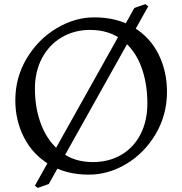

<svg xmlns="http://www.w3.org/2000/svg" viewBox="-20 -845 893 940"><path d="M701.5 -338.5Q701.5 -438.8 670.9 -520Q640.2 -601.2 577.2 -649.9Q514.2 -698.5 420.5 -698.5Q344 -698.5 282.4 -662.4Q220.8 -626.2 185.9 -560.9Q151 -495.5 151 -411.5Q151 -312 183.4 -230.5Q215.8 -149 279.5 -100.2Q343.2 -51.5 434.2 -51.5Q513.8 -51.5 574.5 -87.4Q635.2 -123.2 668.4 -188.5Q701.5 -253.8 701.5 -338.5ZM55 -354Q55 -466.5 111.2 -559.9Q167.5 -653.2 257 -706.6Q346.5 -760 440.8 -760Q554.5 -760 634.9 -711Q715.2 -662 756.4 -578.9Q797.5 -495.8 797.5 -396Q797.5 -283 742.8 -189.8Q688 -96.5 599.5 -43.2Q511 10 415 10Q303.2 10 221.9 -39.1Q140.5 -88.2 97.8 -171.5Q55 -254.8 55 -354ZM637.8 -806 691.8 -825 705.8 -814 218.8 56 164.8 75 150.8 64Z"/></svg>

Font: TMT Limkin
Style: Regular
Weight: 400
Designer: Gabriel Drozdov
Version: Version 1.000;Glyphs 3.1.2 (3151)